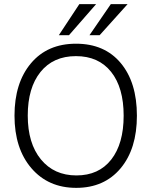

<svg xmlns="http://www.w3.org/2000/svg" viewBox="-20 -899 731 927"><path d="M313 -729H264L363 -879H444ZM461 -729H412L515 -879H596ZM346.5 -628Q237 -628 175.5 -551.5Q114 -475 114 -341Q114 -207 177.5 -129.5Q241 -52 349 -52Q457 -52 517 -128.5Q577 -205 577 -340.5Q577 -476 516.5 -552Q456 -628 346.5 -628ZM347 -688Q485 -688 563 -594.5Q641 -501 641 -340.5Q641 -180 562 -86Q483 8 348 8Q213 8 131.5 -87Q50 -182 50 -340.5Q50 -499 129.5 -593.5Q209 -688 347 -688Z"/></svg>

Font: Hind Mysuru Light
Style: Regular
Weight: 300
Designer: Manushi Parikh, Hitesh Malaviya
Foundry: Indian Type Foundry
Version: Version 0.703;PS 1.0;hotconv 1.0.86;makeotf.lib2.5.63406